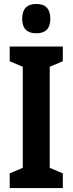

<svg xmlns="http://www.w3.org/2000/svg" viewBox="-20 -949 366 969"><path d="M297 0H29V-74L95 -102V-612L29 -640V-714H297V-640L231 -612V-102L297 -74ZM163 -929Q234 -929 234 -854Q234 -781 163 -781Q92 -781 92 -854Q92 -929 163 -929Z"/></svg>

Font: Noto Sans Khmer UI ExtraCondensed
Style: Bold
Weight: 700
Width: 2
Designer: Danh Hong and the Monotype Design Team
Foundry: Monotype Imaging Inc.
Version: Version 2.002; ttfautohint (v1.8.4.7-5d5b)